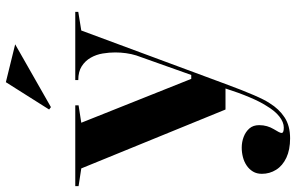

<svg xmlns="http://www.w3.org/2000/svg" viewBox="-194 -578 986 639"><g transform="rotate(-90 298.5 -258.0)"><path d="M158 215Q120 215 93.5 202.5Q67 190 53.5 168.5Q40 147 40 121Q40 104 47.5 91.5Q55 79 67.5 70.5Q80 62 95.5 58Q111 54 127 54Q146 54 163 60.5Q180 67 191 79.5Q202 92 202 112Q202 126 198.5 138Q195 150 189 160Q183 170 179.5 176.5Q176 183 176 187Q176 194 194 194Q212 194 231 179Q250 164 267 135Q280 115 295 79.5Q310 44 324 0H254L58 -480L-1 -489V-500H268V-489L210 -480L356 -114H369L434 -297Q439 -313 441.5 -331Q444 -349 444 -367Q444 -387 440.5 -408.5Q437 -430 426.5 -448.5Q416 -467 398 -478.5Q380 -490 352 -490V-500H579V-490L517 -480L339 0Q318 57 302 94Q286 131 275 147Q256 178 228 196.5Q200 215 158 215ZM262 -581 254 -587 345 -731 471 -700Z"/></g></svg>

Font: Kalnia Medium
Style: Regular
Weight: 500
Designer: Frida Medrano
Foundry: Frida Medrano
Version: Version 1.105